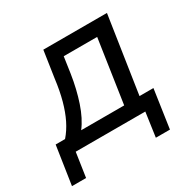

<svg xmlns="http://www.w3.org/2000/svg" viewBox="-170 -643 918 920"><g transform="rotate(-30 289.0 -183.5)"><path d="M-26 134 6 -78H58Q85 -109 104.5 -148.5Q124 -188 138 -239Q152 -290 160 -354L182 -501H534L470 -78H547L516 134H438L457 0H72L52 134ZM146 -76H384L436 -425H251L238 -336Q226 -257 203 -188.5Q180 -120 146 -76Z"/></g></svg>

Font: Nunitoga
Style: Medium Italic
Weight: 500
Italic angle: -9°
Designer: Vernon Adams
Foundry: Vernon Adams
Version: Version 1.0